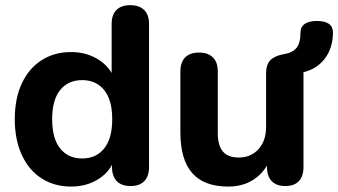

<svg xmlns="http://www.w3.org/2000/svg" viewBox="-20 -698 1284 729"><path d="M36.1 -245.4Q36.1 -323.6 62.7 -380.9Q89.3 -438.2 137.8 -469.3Q186.3 -500.4 250.1 -500.4Q308.5 -500.4 353.9 -471.7Q399.3 -442.9 415.1 -396.3H403.9V-606.8Q403.9 -641.9 422.1 -660.2Q440.4 -678.4 474.5 -678.4Q508.6 -678.4 527.2 -660.2Q545.9 -641.9 545.9 -606.8V-64Q545.9 -28.9 527.8 -10.2Q509.8 8.4 475.7 8.4Q441.6 8.4 423.4 -10.2Q405.3 -28.9 405.3 -64V-135.4L416.3 -99.3Q401.7 -49.5 356.1 -19.6Q310.5 10.4 250.1 10.4Q186.5 10.4 137.9 -20.7Q89.3 -51.8 62.7 -109.9Q36.1 -168 36.1 -245.4ZM406.1 -245.4Q406.1 -318.9 375.3 -356.3Q344.6 -393.8 292.1 -393.8Q238.8 -393.8 208.5 -356.3Q178.1 -318.9 178.1 -245.4Q178.1 -171.9 208.5 -134.1Q238.8 -96.3 292.1 -96.3Q344.6 -96.3 375.3 -134.1Q406.1 -171.9 406.1 -245.4Z M664.9 -195.1V-426.8Q664.9 -461.9 683.2 -480.2Q701.4 -498.4 735.5 -498.4Q769.6 -498.4 788.3 -480.2Q806.9 -461.9 806.9 -426.8V-192.3Q806.9 -145.4 826.4 -122.6Q845.8 -99.9 886.5 -99.9Q932.8 -99.9 961.5 -131.7Q990.3 -163.6 990.3 -215.8V-420.4Q990.3 -453.5 1007.3 -470.2Q1024.4 -486.8 1058.8 -492.6Q1090.5 -497.8 1105.7 -516.1Q1120.9 -534.4 1120.9 -573.9Q1120.9 -595.5 1136.7 -607Q1152.6 -618.4 1183.1 -618.4Q1213.3 -618.4 1228.8 -607.5Q1244.2 -596.5 1244.2 -574.9Q1244.2 -517.1 1214.2 -476.7Q1184.2 -436.3 1132.3 -423.9V-64Q1132.3 -28.9 1114.6 -10.2Q1097 8.4 1063.1 8.4Q1029.8 8.4 1011.7 -10.2Q993.7 -28.9 993.7 -64V-134.3L1008.3 -98.1Q986.7 -45.7 945.2 -17.7Q903.7 10.4 847 10.4Q754.7 10.4 709.8 -40.8Q664.9 -92 664.9 -195.1Z"/></svg>

Font: SN Pro Thin
Style: Regular
Weight: 200
Designer: Tobias Whetton
Foundry: Supernotes
Version: Version 1.003;Glyphs 3.3 (3324)